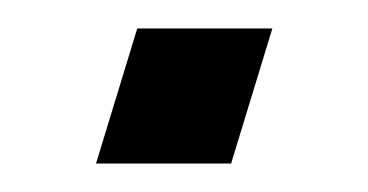

<svg xmlns="http://www.w3.org/2000/svg" viewBox="-20 -115 259 135"><path d="M47.5 0H142.5L171.5 -95H76.5Z"/></svg>

Font: Din Kursivschrift
Style: Eng
Weight: 400
Version: Version 1.089